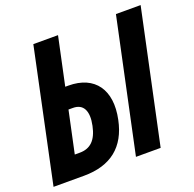

<svg xmlns="http://www.w3.org/2000/svg" viewBox="-126 -843 981 972"><g transform="rotate(-20 365.0 -357.0)"><path d="M1 0H165C310 0 397 -70 425 -207C457 -359 389 -456 247 -456H230L285 -714H152ZM445 0H578L730 -714H597ZM158 -117 206 -342H230C286 -342 308 -299 292 -223C277 -150 242 -117 185 -117Z"/></g></svg>

Font: Noto Sans ExtraCondensed
Style: Bold Italic
Weight: 700
Width: 2
Italic angle: -12°
Designer: Monotype Design Team
Foundry: Monotype Imaging Inc.
Version: Version 2.013